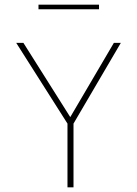

<svg xmlns="http://www.w3.org/2000/svg" viewBox="-20 -808 590 828"><path d="M271 0V-275L50 -623H81L283 -303L471 -623H501L297 -275V0ZM146 -768V-788H407V-768Z"/></svg>

Font: Inconsolata SemiExpanded ExtraLight
Style: Regular
Weight: 200
Width: 6
Monospace: yes
Designer: Raph Levien, Cyreal, Brenton Simpson
Foundry: Raph Levien, Cyreal, Google
Version: Version 3.001; ttfautohint (v1.8.2.53-6de2)